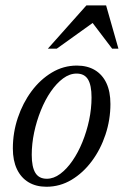

<svg xmlns="http://www.w3.org/2000/svg" viewBox="-20 -702 472 732"><path d="M273 -452Q313 -452 341.8 -434.8Q370.5 -417.5 385.8 -385Q401 -352.5 401 -305.5Q401 -245.5 382.2 -189Q363.5 -132.5 330.2 -87.8Q297 -43 252.8 -16.5Q208.5 10 157 10Q117.5 10 88.8 -7.2Q60 -24.5 44.5 -57.2Q29 -90 29 -136Q29 -196.5 48 -253Q67 -309.5 100.2 -354.2Q133.5 -399 177.8 -425.5Q222 -452 273 -452ZM158.5 -20.5Q184.5 -20.5 209.5 -39Q234.5 -57.5 256.2 -89Q278 -120.5 294.2 -160.5Q310.5 -200.5 319.8 -244.2Q329 -288 329 -330.5Q329 -377 315.5 -399.2Q302 -421.5 272 -421.5Q245.5 -421.5 220.5 -403Q195.5 -384.5 173.8 -353Q152 -321.5 135.8 -281.2Q119.5 -241 110.2 -197.2Q101 -153.5 101 -111.5Q101 -65.5 114.8 -43Q128.5 -20.5 158.5 -20.5ZM162.5 -516.5 309.5 -681.5H384.5L431.5 -516.5H407.5L327 -622.5H344.5L196.5 -516.5Z"/></svg>

Font: Newsreader 28pt
Style: Italic
Weight: 400
Italic angle: -17°
Version: Version 1.003